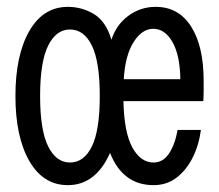

<svg xmlns="http://www.w3.org/2000/svg" viewBox="-20 -528 640 560"><path d="M178 12Q106 12 65.5 -58.5Q25 -129 25 -248Q25 -367 65.5 -437.5Q106 -508 178 -508Q219 -508 254 -487Q289 -466 305 -412Q319 -456 354.5 -482Q390 -508 434 -508Q501 -508 537.5 -450.5Q574 -393 574 -292Q574 -279 574 -265Q574 -251 573 -233H340Q342 -142 366 -98Q390 -54 428 -54Q455 -54 472.5 -79.5Q490 -105 498 -149H566Q560 -104 541.5 -67.5Q523 -31 494.5 -9.5Q466 12 428 12Q338 12 301 -82Q259 12 178 12ZM427 -444Q394 -444 369.5 -405Q345 -366 341 -297H506Q505 -367 483 -405.5Q461 -444 427 -444ZM184 -54Q225 -54 248 -101Q271 -148 271 -248Q271 -348 248 -395Q225 -442 184 -442Q144 -442 120.5 -395Q97 -348 97 -248Q97 -148 120.5 -101Q144 -54 184 -54Z"/></svg>

Font: DM Mono Light
Style: Regular
Weight: 300
Designer: Colophon Foundry
Foundry: Colophon Foundry
Version: Version 1.000; ttfautohint (v1.8.2.53-6de2)